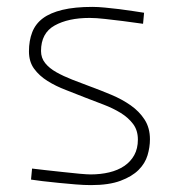

<svg xmlns="http://www.w3.org/2000/svg" viewBox="-20 -529 523 557"><path d="M395 -460Q364 -464 336 -468Q311 -471 285 -474Q259 -477 240 -477Q178 -477 138.5 -455Q99 -433 99 -381Q99 -361 111 -346Q123 -331 143.5 -319.5Q164 -308 189.5 -298Q215 -288 242 -278Q272 -267 303 -254Q334 -241 359 -223.5Q384 -206 399.5 -182Q415 -158 415 -125Q415 -102 408 -78.5Q401 -55 382 -36Q363 -17 329.5 -4.5Q296 8 244 8Q224 8 199.5 6Q175 4 150 1.5Q125 -1 103.5 -3.5Q82 -6 70 -8L73 -40Q87 -38 111.5 -35.5Q136 -33 162 -30Q188 -27 210.5 -25Q233 -23 243 -23Q272 -23 297 -29Q322 -35 340.5 -47.5Q359 -60 369.5 -79Q380 -98 380 -124Q380 -151 366 -169.5Q352 -188 330 -201.5Q308 -215 280.5 -225.5Q253 -236 227 -246Q200 -257 171 -268Q142 -279 118 -294Q94 -309 79 -329.5Q64 -350 64 -380Q64 -411 73.5 -435.5Q83 -460 104.5 -476Q126 -492 161.5 -500.5Q197 -509 248 -509Q264 -509 284.5 -507Q305 -505 326 -502.5Q347 -500 365.5 -497Q384 -494 398 -492Z"/></svg>

Font: Panefresco 1wt
Style: Regular
Weight: 250
Version: Version 1.000